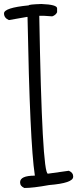

<svg xmlns="http://www.w3.org/2000/svg" viewBox="-20 -937 413 957"><path d="M184.6 -917H187.5Q264.6 -914.1 264.6 -895.5V-876Q257.8 -861.3 240.2 -855.5L197.3 -858.4H175.8V-855.5Q189.5 -71.3 218.8 -71.3L323.2 -85.9Q344.7 -76.2 344.7 -58.6V-55.7Q344.7 -24.4 224.6 -14.6Q144.5 0 101.6 0Q80.1 -8.8 80.1 -28.3Q80.1 -61.5 153.3 -61.5V-65.4Q128.9 -224.6 117.2 -852.5H113.3L24.4 -836.9Q0 -847.7 0 -870.1Q0 -898.4 123 -910.2Q123 -915 184.6 -917Z"/></svg>

Font: Sue Ellen Francisco
Style: Regular
Weight: 400
Designer: Kimberly Geswein
Foundry: Kimberly Geswein
Version: Version 1.002 2007